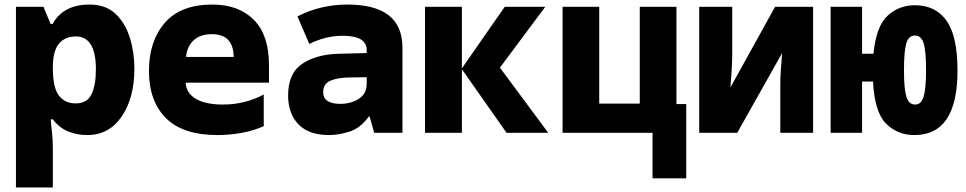

<svg xmlns="http://www.w3.org/2000/svg" viewBox="-20 -583 4240 843"><path d="M50 240H212V62Q212 33 208 -3.5Q204 -40 203 -59H212Q240 -22 279 -6Q318 10 364 10Q458 10 514 -71Q570 -152 570 -282Q570 -353 550 -417.5Q530 -482 487 -522.5Q444 -563 373 -563Q258 -563 211 -478H202L171 -553H50ZM313 -423Q401 -423 401 -279Q401 -208 381.5 -168.5Q362 -129 312 -129Q265 -129 238.5 -163.5Q212 -198 212 -286Q212 -360 239 -391.5Q266 -423 313 -423Z M935 10Q987 10 1040 0.5Q1093 -9 1138 -29V-168Q1101 -148 1055.5 -136Q1010 -124 958 -124Q884 -124 841 -148.5Q798 -173 795 -220H1161V-298Q1161 -429 1094.5 -496Q1028 -563 912 -563Q773 -563 703.5 -482.5Q634 -402 634 -272Q634 -139 708.5 -64.5Q783 10 935 10ZM797 -333Q801 -379 830 -406Q859 -433 910 -433Q1005 -433 1006 -333Z M1425 10Q1466 10 1514 -5Q1562 -20 1599 -71H1603L1623 0H1747V-374Q1747 -563 1506 -563Q1387 -563 1286 -511L1338 -390Q1410 -426 1485 -426Q1590 -426 1590 -363V-350L1469 -347Q1371 -345 1308 -303.5Q1245 -262 1245 -164Q1245 -84 1290.5 -37Q1336 10 1425 10ZM1474 -127Q1399 -127 1399 -179Q1399 -216 1432.5 -229.5Q1466 -243 1521 -243L1590 -244V-215Q1590 -171 1555 -149Q1520 -127 1474 -127Z M1846 0V-553H2008V-283L2196 -553H2374L2175 -286L2387 0H2204L2008 -279V0Z M2993 -126V200H2845V0H2450V-553H2611V-128H2789V-553H2950V-126Z M3050 0H3217L3414 -350Q3411 -312 3408.5 -278.5Q3406 -245 3406 -208V0H3550V-553H3383L3187 -199Q3191 -250 3193 -283Q3195 -316 3195 -356V-553H3050Z M4184 -273Q4184 -424 4136 -492Q4088 -560 3997 -560Q3927 -560 3877 -514Q3827 -468 3815 -347H3765V-553H3627V0H3765V-225H3813Q3820 -90 3870.5 -40Q3921 10 3995 10Q4184 10 4184 -273ZM3998 -124Q3970 -124 3959.5 -158.5Q3949 -193 3949 -275Q3949 -357 3959 -392Q3969 -427 3997 -427Q4025 -427 4035.5 -392.5Q4046 -358 4046 -274Q4046 -198 4036 -161Q4026 -124 3998 -124Z"/></svg>

Font: Noto Sans Mono Extra
Style: Regular
Weight: 800
Designer: Monotype Design Team
Foundry: Monotype Imaging Inc.
Version: Version 1.900